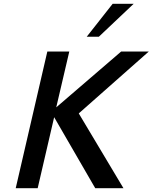

<svg xmlns="http://www.w3.org/2000/svg" viewBox="-20 -994 806 1014"><path d="M686 -974H575L438 -800H502ZM632 0 396 -395 766 -722H620L277 -427L346 -722H230L63 0H179L266 -375L483 0Z"/></svg>

Font: Perun Medium Italic
Style: Regular
Weight: 500
Italic angle: -12°
Foundry: Copyright (c) Stefan Peev, Context Ltd, 2016
Version: Version 1.026